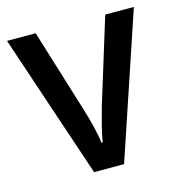

<svg xmlns="http://www.w3.org/2000/svg" viewBox="-86 -682 649 693"><g transform="rotate(-15 238.5 -335.5)"><path d="M182 -66 1 -605H108L204 -294Q214 -262 223 -226Q232 -190 235 -162H240Q243 -185 252 -220Q261 -255 270 -287L368 -605H475L294 -66Z"/></g></svg>

Font: Noto Sans Malayalam UI SemiCondensed Medium
Style: Regular
Weight: 500
Width: 4
Designer: Jelle Bosma - Monotype Design Team
Foundry: Monotype Imaging Inc.
Version: Version 2.104; ttfautohint (v1.8.4.7-5d5b)